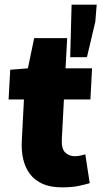

<svg xmlns="http://www.w3.org/2000/svg" viewBox="-20 -794 440 826"><path d="M83 -366H17L24 -494L100 -500L127 -630H269L262 -500H376L369 -366H255L246 -195Q244 -153 261 -137.5Q278 -122 302 -122Q314 -122 325.5 -124.5Q337 -127 347 -130L366 -6Q346 0 317.5 6Q289 12 247 12Q198 12 164.5 -2.5Q131 -17 110 -44Q89 -71 80 -108.5Q71 -146 74 -192ZM282 -548 288 -774H396L390 -700L354 -548Z"/></svg>

Font: Kilde Sans Black
Style: Regular
Weight: 900
Italic angle: -3°
Designer: Paul D. Hunt
Foundry: Adobe Systems Incorporated
Version: Version 1.050;PS Version 1.000;hotconv 1.0.70;makeotf.lib2.5